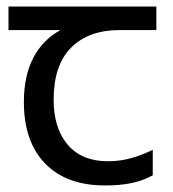

<svg xmlns="http://www.w3.org/2000/svg" viewBox="-20 -557 530 587"><path d="M301 10Q183 10 118 -57Q53 -124 53 -245Q53 -325 82 -380.5Q111 -436 165 -465H6V-537H458V-465H345Q251 -465 197.5 -411.5Q144 -358 144 -252Q144 -165 187 -114.5Q230 -64 310 -64Q347 -64 381 -73.5Q415 -83 447 -99V-21Q418 -5 383 2.5Q348 10 301 10Z"/></svg>

Font: korean115
Style: Regular
Weight: 400
Designer: Monotype Design Team
Foundry: Monotype Imaging Inc.
Version: Version 2.013